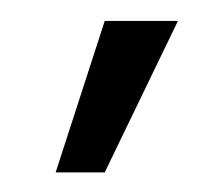

<svg xmlns="http://www.w3.org/2000/svg" viewBox="-20 -579 212 187"><path d="M34.2 -411.1 82 -558.6H153.3L82 -411.1Z"/></svg>

Font: Gothic A1
Style: Regular
Weight: 400
Designer: HanYang I&C Co.,Ltd.
Foundry: HanYang I&C Co.,Ltd.
Version: Version 2.50